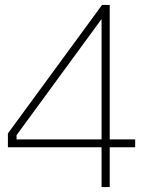

<svg xmlns="http://www.w3.org/2000/svg" viewBox="-20 -757 589 777"><path d="M391 0V-161H12V-217L393 -737H424V-193H527V-161H424V0ZM47 -193H391V-680L47 -210Z"/></svg>

Font: Tomorrow ExtraLight
Style: Regular
Weight: 275
Designer: Tony de Marco, Monica Rizzolli
Foundry: Just in Type
Version: Version 2.002